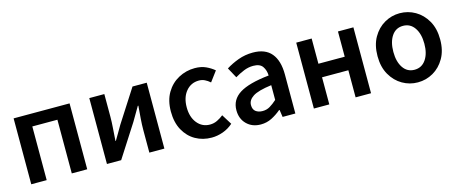

<svg xmlns="http://www.w3.org/2000/svg" viewBox="-36 -936 3299 1382"><g transform="rotate(-15 1613.5 -245.5)"><path d="M73 0V-491H490V0H375V-400H188V0Z M637 0V-491H749V-322Q749 -284 745.5 -237.5Q742 -191 739 -144H742Q755 -167 773 -196.5Q791 -226 803 -248L959 -491H1065V0H953V-169Q953 -207 956.5 -254Q960 -301 964 -347H960Q947 -325 929.5 -295Q912 -265 899 -243L743 0Z M1416 12Q1349 12 1295.5 -18.5Q1242 -49 1210.5 -106.5Q1179 -164 1179 -245Q1179 -327 1213 -384.5Q1247 -442 1303.5 -472.5Q1360 -503 1425 -503Q1472 -503 1507 -487Q1542 -471 1569 -448L1513 -373Q1494 -390 1474 -399.5Q1454 -409 1431 -409Q1372 -409 1334.5 -364Q1297 -319 1297 -245Q1297 -172 1333.5 -127Q1370 -82 1428 -82Q1457 -82 1482.5 -94.5Q1508 -107 1529 -124L1576 -48Q1542 -18 1500 -3Q1458 12 1416 12Z M1782 12Q1718 12 1677.5 -28Q1637 -68 1637 -132Q1637 -211 1706 -254.5Q1775 -298 1926 -314Q1925 -353 1905.5 -381.5Q1886 -410 1836 -410Q1800 -410 1765.5 -396Q1731 -382 1698 -362L1656 -439Q1697 -465 1748.5 -484Q1800 -503 1858 -503Q1950 -503 1995.5 -448.5Q2041 -394 2041 -291V0H1946L1938 -54H1934Q1901 -26 1863.5 -7Q1826 12 1782 12ZM1819 -78Q1849 -78 1873.5 -92.5Q1898 -107 1926 -132V-242Q1826 -229 1787 -203.5Q1748 -178 1748 -141Q1748 -108 1768 -93Q1788 -78 1819 -78Z M2179 0V-491H2294V-303H2490V-491H2605V0H2490V-202H2294V0Z M2952 12Q2891 12 2838 -18.5Q2785 -49 2752 -106.5Q2719 -164 2719 -245Q2719 -327 2752 -384.5Q2785 -442 2838 -472.5Q2891 -503 2952 -503Q3014 -503 3067 -472.5Q3120 -442 3153 -384.5Q3186 -327 3186 -245Q3186 -164 3153 -106.5Q3120 -49 3067 -18.5Q3014 12 2952 12ZM2952 -82Q3006 -82 3037 -127Q3068 -172 3068 -245Q3068 -319 3037 -364Q3006 -409 2952 -409Q2898 -409 2867.5 -364Q2837 -319 2837 -245Q2837 -172 2867.5 -127Q2898 -82 2952 -82Z"/></g></svg>

Font: Source Sans Pro SemiBold
Style: Regular
Weight: 600
Designer: Paul D. Hunt
Foundry: Adobe Systems Incorporated
Version: Version 2.045;hotconv 1.0.109;makeotfexe 2.5.65596